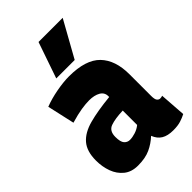

<svg xmlns="http://www.w3.org/2000/svg" viewBox="-238 -876 972 972"><g transform="rotate(-45 248.0 -389.5)"><path d="M17 -159Q17 -225 48 -261Q79 -297 140 -313.5Q201 -330 292 -339V-345Q292 -372 268.5 -385.5Q245 -399 208 -399Q184 -399 152 -394Q120 -389 72 -375L39 -522Q80 -538 131 -547.5Q182 -557 222 -557Q341 -557 393.5 -503Q446 -449 446 -348V-193Q446 -168 453 -159.5Q460 -151 469 -151Q479 -151 486 -154L496 -13Q479 -4 457 3Q435 10 403 10Q363 10 339 -4.5Q315 -19 303 -50Q274 -23 238.5 -6.5Q203 10 150 10Q104 10 74.5 -14Q45 -38 31 -76Q17 -114 17 -159ZM171 -174Q171 -138 183 -124.5Q195 -111 213 -111Q231 -111 253 -118Q275 -125 292 -139V-242Q235 -240 203 -228.5Q171 -217 171 -174ZM169 -595 236 -789H409L301 -595Z"/></g></svg>

Font: Georama SemiCondensed ExtraBold
Style: Regular
Weight: 800
Width: 4
Designer: Jean-Baptiste Levee
Foundry: Production Type
Version: Version 1.000